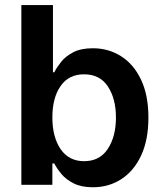

<svg xmlns="http://www.w3.org/2000/svg" viewBox="-20 -748 663 777"><path d="M356 9.8Q309.1 9.8 278.1 -5.9Q247.1 -21.5 228.5 -43.9Q210 -66.4 199.7 -86.4H191.9V0H66.4V-727.5H194.3V-455.6H199.7Q209.5 -475.1 227.5 -497.8Q245.6 -520.5 276.6 -536.6Q307.6 -552.7 356 -552.7Q418.9 -552.7 470 -520.5Q521 -488.3 550.8 -425.5Q580.6 -362.8 580.6 -272Q580.6 -182.1 551.3 -119.1Q522 -56.2 471.2 -23.2Q420.4 9.8 356 9.8ZM320.3 -95.7Q383.8 -95.7 416.5 -145.8Q449.2 -195.8 449.2 -272.5Q449.2 -348.6 416.7 -397.9Q384.3 -447.3 320.3 -447.3Q258.3 -447.3 225.1 -399.7Q191.9 -352.1 191.9 -272.5Q191.9 -193.4 225.3 -144.5Q258.8 -95.7 320.3 -95.7Z"/></svg>

Font: Inter Semi Bold
Style: Regular
Weight: 600
Designer: Rasmus Andersson
Foundry: rsms
Version: Version 4.000;git-e0f93cc